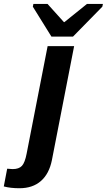

<svg xmlns="http://www.w3.org/2000/svg" viewBox="-127 -767 553 994"><path d="M-26.4 207.5Q-72.8 207.5 -107.4 198.2L-89.8 106.4L-61.5 108.4Q-28.8 108.4 -13.4 91.6Q2 74.7 10.7 29.3L119.6 -528.3H256.8L141.6 62.5Q127.4 132.8 84.7 170.2Q42 207.5 -26.4 207.5ZM251 -577.6H139.2L43 -732.4L45.9 -746.6H119.1L204.1 -652.3H206.1L323.2 -746.6H405.8L402.8 -732.4Z"/></svg>

Font: Liberation Sans
Style: Bold Italic
Weight: 700
Italic angle: -12°
Designer: Steve Matteson
Foundry: Ascender Corporation
Version: Version 2.1.5